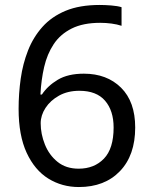

<svg xmlns="http://www.w3.org/2000/svg" viewBox="-20 -744 612 774"><path d="M55 -305Q55 -367 63.5 -427Q72 -487 93 -540.5Q114 -594 151 -635.5Q188 -677 244.5 -700.5Q301 -724 382 -724Q403 -724 428.5 -722Q454 -720 470 -715V-640Q452 -646 429.5 -649Q407 -652 384 -652Q315 -652 269 -629Q223 -606 196.5 -566Q170 -526 158 -474Q146 -422 143 -363H149Q172 -398 213 -422.5Q254 -447 318 -447Q411 -447 468 -390.5Q525 -334 525 -230Q525 -118 463.5 -54Q402 10 298 10Q230 10 175 -24Q120 -58 87.5 -128Q55 -198 55 -305ZM297 -64Q360 -64 399 -104.5Q438 -145 438 -230Q438 -298 403.5 -338Q369 -378 300 -378Q253 -378 218 -358.5Q183 -339 163.5 -309Q144 -279 144 -247Q144 -204 161 -161.5Q178 -119 212 -91.5Q246 -64 297 -64Z"/></svg>

Font: Noto Sans NKo Unjoined
Style: Regular
Weight: 400
Designer: Monotype Design Team
Foundry: Monotype Imaging Inc.
Version: Version 2.004